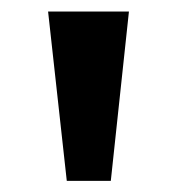

<svg xmlns="http://www.w3.org/2000/svg" viewBox="-20 -748 328 341"><path d="M98.6 -426.8 65.4 -727.5H209L176.8 -426.8Z"/></svg>

Font: Inter 17pt
Style: Bold
Weight: 700
Version: Version 4.001;git-66647c0bb